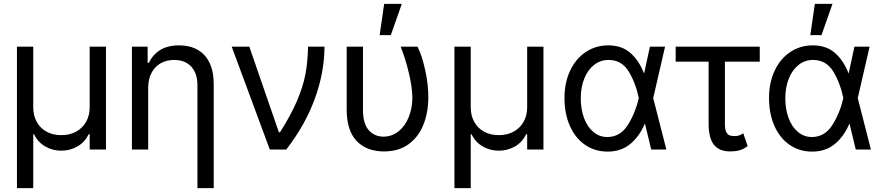

<svg xmlns="http://www.w3.org/2000/svg" viewBox="-20 -771 4553 990"><path d="M67.4 -530.3H151.4V-217.8Q151.4 -175.3 169.4 -142.6Q187.5 -109.9 220.2 -92Q252.9 -74.2 295.9 -74.2Q339.4 -74.2 372.6 -92.3Q405.8 -110.4 424.1 -143.1Q442.4 -175.8 442.4 -217.8V-530.3H526.4V0H442.4V-79.1H437.5Q417 -37.6 379.4 -15.9Q341.8 5.9 295.9 5.9Q250.5 5.9 213.1 -15.9Q175.8 -37.6 155.3 -79.1H151.4V199.2H67.4Z M744.1 0H660.2V-530.3H741.2V-447.3H748Q768.1 -489.7 806.4 -513.4Q844.7 -537.1 903.3 -537.1Q958 -537.1 998 -514.9Q1038.1 -492.7 1060.1 -447.8Q1082 -402.8 1082 -336.9V199.2H998V-331.1Q998 -392.6 966.3 -427.2Q934.6 -461.9 877.9 -461.9Q839.4 -461.9 809.1 -445.1Q778.8 -428.2 761.5 -395.8Q744.1 -363.3 744.1 -318.4Z M1174.8 -530.3H1265.6L1418 -88.9H1423.8Q1481 -179.2 1511.7 -251.5Q1542.5 -323.7 1554.7 -387.9Q1566.9 -452.1 1568.4 -530.3H1653.3Q1652.3 -395.5 1602.8 -260.5Q1553.2 -125.5 1456.1 0H1371.1Z M1851.6 -530.3V-204.1Q1851.6 -132.8 1881.6 -99.6Q1911.6 -66.4 1957 -66.4Q2000 -66.4 2034.2 -93.3Q2068.4 -120.1 2087.4 -166.7Q2106.4 -213.4 2106.4 -269.5Q2105 -325.2 2087.9 -396.2Q2070.8 -467.3 2045.9 -530.3H2132.8Q2155.8 -485.4 2172.1 -411.1Q2188.5 -336.9 2188.5 -269.5Q2188.5 -193.4 2164.1 -130.1Q2139.6 -66.9 2088.4 -28.6Q2037.1 9.8 1960 9.8Q1870.6 9.8 1819.1 -43.9Q1767.6 -97.7 1767.6 -206.1V-530.3ZM1960.9 -751H2051.8L1995.1 -589.8H1937.5Z M2323.2 -530.3H2407.2V-217.8Q2407.2 -175.3 2425.3 -142.6Q2443.4 -109.9 2476.1 -92Q2508.8 -74.2 2551.8 -74.2Q2595.2 -74.2 2628.4 -92.3Q2661.6 -110.4 2679.9 -143.1Q2698.2 -175.8 2698.2 -217.8V-530.3H2782.2V0H2698.2V-79.1H2693.4Q2672.9 -37.6 2635.3 -15.9Q2597.7 5.9 2551.8 5.9Q2506.3 5.9 2469 -15.9Q2431.6 -37.6 2411.1 -79.1H2407.2V199.2H2323.2Z M2890.6 -265.6Q2890.6 -344.2 2919.4 -406Q2948.2 -467.8 2999.8 -502.4Q3051.3 -537.1 3116.2 -537.1Q3185.1 -537.1 3229.5 -499Q3273.9 -460.9 3300.8 -392.6H3301.3L3331.1 -530.3H3409.2L3348.1 -265.1L3416 0H3337.9L3305.7 -132.8H3304.7Q3276.4 -66.4 3229 -27.8Q3181.6 10.7 3113.3 10.7Q3046.9 10.7 2996.3 -24.4Q2945.8 -59.6 2918.2 -122.3Q2890.6 -185.1 2890.6 -265.6ZM3111.3 -64.5Q3178.2 -64.5 3217.3 -126.7Q3256.3 -189 3273.4 -263.7L3273.9 -265.1L3273.4 -266.6Q3258.3 -341.3 3222.2 -401.6Q3186 -461.9 3117.2 -461.9Q3076.2 -461.9 3043.7 -436.8Q3011.2 -411.6 2992.9 -366.5Q2974.6 -321.3 2974.6 -263.7Q2974.6 -207 2991.7 -161.6Q3008.8 -116.2 3040 -90.3Q3071.3 -64.5 3111.3 -64.5Z M3897.5 -453.1H3717.8V-129.9Q3717.8 -102.1 3725.6 -88.6Q3733.4 -75.2 3744.1 -72.3Q3754.9 -69.3 3770.5 -69.3Q3782.2 -69.3 3793.7 -73.7Q3805.2 -78.1 3812.5 -84L3835 -17.6Q3813.5 -1.5 3792.2 4.2Q3771 9.8 3745.1 9.8Q3689 9.8 3661.4 -24.4Q3633.8 -58.6 3633.8 -133.8V-453.1H3463.9V-530.3H3897.5Z M3945.3 -265.6Q3945.3 -344.2 3974.1 -406Q4002.9 -467.8 4054.4 -502.4Q4106 -537.1 4170.9 -537.1Q4239.7 -537.1 4284.2 -499Q4328.6 -460.9 4355.5 -392.6H4356L4385.7 -530.3H4463.9L4402.8 -265.1L4470.7 0H4392.6L4360.4 -132.8H4359.4Q4331.1 -66.4 4283.7 -27.8Q4236.3 10.7 4168 10.7Q4101.6 10.7 4051 -24.4Q4000.5 -59.6 3972.9 -122.3Q3945.3 -185.1 3945.3 -265.6ZM4166 -64.5Q4232.9 -64.5 4272 -126.7Q4311 -189 4328.1 -263.7L4328.6 -265.1L4328.1 -266.6Q4313 -341.3 4276.9 -401.6Q4240.7 -461.9 4171.9 -461.9Q4130.9 -461.9 4098.4 -436.8Q4065.9 -411.6 4047.6 -366.5Q4029.3 -321.3 4029.3 -263.7Q4029.3 -207 4046.4 -161.6Q4063.5 -116.2 4094.7 -90.3Q4126 -64.5 4166 -64.5ZM4181.6 -751H4272.5L4215.8 -589.8H4158.2Z"/></svg>

Font: Pretendard Std
Style: Regular
Weight: 400
Designer: Base glyphs from Inter by Rasmus Andersson; Hangeul glyphs from Noto Sans CJK(Source Han Sans) by Jang Soo-young and Kan
Foundry: Kil Hyung-jin
Version: Version 1.309